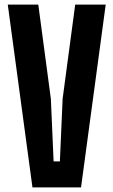

<svg xmlns="http://www.w3.org/2000/svg" viewBox="-20 -820 496 840"><path d="M122 0 14 -800H147.5L202.5 -388L214.5 -114H242L254 -388L309 -800H442.5L334.5 0Z"/></svg>

Font: Big Shoulders Display Thin ExtraBold
Style: Regular
Weight: 800
Version: Version 2.002